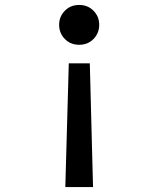

<svg xmlns="http://www.w3.org/2000/svg" viewBox="-20 -521 640 776"><path d="M343 -265 356 235H244L258 -265ZM300 -501Q335 -501 358 -477.5Q381 -454 381 -421Q381 -387 358 -363.5Q335 -340 300 -340Q265 -340 242 -363.5Q219 -387 219 -421Q219 -454 242 -477.5Q265 -501 300 -501Z"/></svg>

Font: Red Hat Mono SemiBold
Style: Regular
Weight: 600
Monospace: yes
Designer: Pentagram, MCKL
Foundry: Pentagram, MCKL
Version: Version 1.023